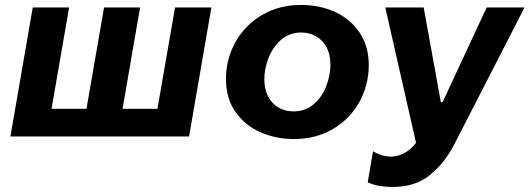

<svg xmlns="http://www.w3.org/2000/svg" viewBox="-20 -550 2135 774"><path d="M399.4 -520H544.8L465 -59.4H319.6ZM685.6 -520H832.2L742.2 0H22L112 -520H258.6L187.8 -111.4H614.8Z M891 -232.4Q891 -311.2 928.7 -379.5Q966.4 -447.8 1035.3 -488.9Q1104.2 -530 1193.4 -530Q1271 -530 1333.3 -500.5Q1395.6 -471 1431.1 -416.3Q1466.6 -361.6 1466.6 -287.6Q1466.6 -208.6 1429.4 -140.1Q1392.2 -71.6 1323.1 -30.5Q1254 10.6 1163.6 10.6Q1095.2 10.6 1032.9 -15.6Q970.6 -41.8 930.8 -96.6Q891 -151.4 891 -232.4ZM1312 -288.8Q1312 -330.4 1296.2 -359.6Q1280.4 -388.8 1253.7 -403.9Q1227 -419 1194.8 -419Q1147.2 -419 1113.3 -389.6Q1079.4 -360.2 1062.5 -316.3Q1045.6 -272.4 1045.6 -231.2Q1045.6 -192 1060 -162.8Q1074.4 -133.6 1101.1 -117.3Q1127.8 -101 1163.2 -101Q1210.8 -101 1244.7 -130.1Q1278.6 -159.2 1295.3 -203.1Q1312 -247 1312 -288.8Z M1462.4 184.6 1483.6 59.6Q1519 81.2 1555 81.2Q1588.6 81.2 1618.9 61.7Q1649.2 42.2 1676.2 0.2L1663.8 55.2L1533.2 -520H1688L1757.2 -138.2H1764.2L1942 -520H2094.6L1811 32.6Q1774 105 1714.7 154.4Q1655.4 203.8 1562.2 203.8Q1536 203.8 1508.8 199.2Q1481.6 194.6 1462.4 184.6Z"/></svg>

Font: Fixel Italic Variable 20240409 Display Thin
Style: Italic
Weight: 100
Italic angle: -10°
Designer: AlfaBravo + MacPaw
Foundry: Kyrylo Tkachov, Marchela Mozhyna, Serhii Makarenko, Maria Weinstein, Zakhar Kryvoshyya
Version: Version 1.211;Glyphs 3.2 (3225)